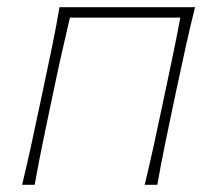

<svg xmlns="http://www.w3.org/2000/svg" viewBox="-20 -514 603 534"><path d="M41.5 0Q55 -56.5 66.5 -108.8Q78 -161 90.5 -221L101 -270.5Q114 -332 125 -385Q136 -438 145.5 -494H522.5Q508.5 -438 496.8 -385Q485 -332 472 -270.5L461.5 -221Q449 -161 438.2 -108.8Q427.5 -56.5 417.5 0H382.5Q396 -56.5 407.5 -108.8Q419 -161 431.5 -221L442 -270.5Q453.5 -325.5 463 -371Q472.5 -416.5 481.5 -465H174.5Q163 -416.5 152.8 -371Q142.5 -325.5 131 -270.5L120.5 -221Q108 -161 97.2 -108.8Q86.5 -56.5 76.5 0Z"/></svg>

Font: Commissioner Flair Thin
Style: Italic
Weight: 100
Italic angle: -12°
Designer: Kostas Bartsokas
Foundry: Kostas Bartsokas
Version: Version 1.000; ttfautohint (v1.8.3)